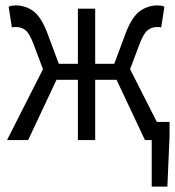

<svg xmlns="http://www.w3.org/2000/svg" viewBox="-20 -518 647 710"><path d="M541 172V0H525V-67H607V-15L599 172ZM6 0 149 -282H268V-486H332V-282H451L594 0H516L411 -223H332V0H268V-223H189L84 0ZM147 -241 104 -355Q89 -395 74 -406.5Q59 -418 41 -418Q36 -418 32.5 -418Q29 -418 24 -416L12 -493Q17 -496 24.5 -497Q32 -498 38 -498Q74 -498 103 -477Q132 -456 155 -396L209 -251ZM453 -241 391 -251 445 -396Q468 -456 497.5 -477Q527 -498 562 -498Q569 -498 576 -497Q583 -496 588 -493L576 -416Q572 -418 568 -418Q564 -418 559 -418Q542 -418 526.5 -406.5Q511 -395 496 -355Z"/></svg>

Font: Source Code Pro
Style: Regular
Weight: 400
Monospace: yes
Designer: Paul D. Hunt, Teo Tuominen
Foundry: Adobe Systems Incorporated
Version: Version 1.018;hotconv 1.0.116;makeotfexe 2.5.65601